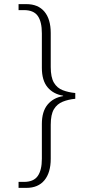

<svg xmlns="http://www.w3.org/2000/svg" viewBox="-20 -780 454 931"><path d="M70 131V102H96Q143 102 163 73.5Q183 45 183 -10V-179Q183 -239 210.5 -272.5Q238 -306 286 -314V-316Q238 -324 210.5 -357Q183 -390 183 -451V-618Q183 -675 163 -703Q143 -731 96 -731H70V-760H108Q165 -760 195.5 -723.5Q226 -687 226 -620V-455Q226 -405 241.5 -379Q257 -353 284.5 -342.5Q312 -332 345 -329V-301Q312 -298 284.5 -287Q257 -276 241.5 -250.5Q226 -225 226 -175V-10Q226 57 195.5 94Q165 131 108 131Z"/></svg>

Font: Noto Rashi Hebrew ExtraLight
Style: Regular
Weight: 250
Version: Version 1.006